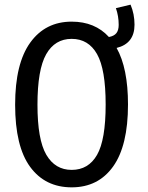

<svg xmlns="http://www.w3.org/2000/svg" viewBox="-20 -793 638 825"><path d="M481 -587Q530 -500 530 -344Q530 -167 466 -77.5Q402 12 288 12Q174 12 109.5 -76Q45 -164 45 -343Q45 -520 110 -610Q175 -700 288 -700Q388 -700 448 -634Q470 -638 480 -650.5Q490 -663 490 -686Q490 -724 478 -758L541 -773Q558 -733 558 -687Q558 -606 481 -587ZM434 -344Q434 -495 397 -560.5Q360 -626 288 -626Q216 -626 178.5 -560Q141 -494 141 -343Q141 -193 179 -128Q217 -63 288 -63Q360 -63 397 -127.5Q434 -192 434 -344Z"/></svg>

Font: Fira Sans Compressed
Style: Regular
Weight: 400
Width: 1
Designer: bBox Type GmbH & Carrois Corporate GbR & Edenspiekermann AG
Foundry: bBox Type GmbH & Carrois Corporate GbR & Edenspiekermann AG
Version: Version 4.301